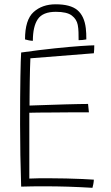

<svg xmlns="http://www.w3.org/2000/svg" viewBox="-20 -870 518 894"><path d="M410.5 4.5Q351.5 1 297 -0.8Q242.5 -2.5 182.5 -2.5Q159 -2.5 130.5 -2.2Q102 -2 78.5 -1Q76 -74 74.8 -148Q73.5 -222 73.5 -290Q73.5 -427.5 75 -513Q76.5 -598.5 78.5 -625.5Q163.5 -637.5 235.8 -645Q308 -652.5 356.8 -655.8Q405.5 -659 419 -659Q419 -646.5 418.5 -639.2Q418 -632 417 -622L121.5 -598.5Q120.5 -582 119.8 -552Q119 -522 118.5 -488Q118 -454 117.8 -424.2Q117.5 -394.5 117.5 -378.5Q128.5 -379 155 -379.8Q181.5 -380.5 215.8 -381.8Q250 -383 284.8 -384Q319.5 -385 347.8 -385.5Q376 -386 390 -386L394 -347Q386.5 -347 360.2 -347Q334 -347 298.2 -346.8Q262.5 -346.5 225.5 -346.2Q188.5 -346 159 -345.8Q129.5 -345.5 116.5 -345V-38.5Q131.5 -39.5 159 -39.8Q186.5 -40 206.5 -40Q246.5 -40 287.8 -39Q329 -38 363.5 -36.5Q398 -35 417 -33.5Q416.5 -23 414.5 -12.8Q412.5 -2.5 410.5 4.5ZM133 -680Q124.5 -680 114 -682.2Q103.5 -684.5 96.5 -686.5Q96.5 -778 136.5 -814Q176.5 -850 239 -850Q308 -850 340.2 -823Q372.5 -796 379.5 -739Q381 -727 381.5 -714Q382 -701 382 -686.5Q372 -684.5 364 -683.8Q356 -683 346 -683Q346 -702 345.5 -720.2Q345 -738.5 342 -754Q337 -780.5 314.2 -797.8Q291.5 -815 240 -815Q179.5 -815 156.2 -781Q133 -747 133 -680Z"/></svg>

Font: Grandstander Thin
Style: Regular
Weight: 100
Designer: Tyler Finck
Foundry: Etcetera Type Co
Version: Version 1.200; ttfautohint (v1.8.3)